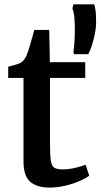

<svg xmlns="http://www.w3.org/2000/svg" viewBox="-20 -836 454 866"><path d="M203 10Q146 10 116 -16.5Q86 -43 86 -108V-484.5H17V-535Q27.5 -538 39.5 -541.2Q51.5 -544.5 62 -548Q72.5 -551.5 78 -556Q84 -561 88.2 -566.2Q92.5 -571.5 96.2 -578.8Q100 -586 103.5 -596Q108.5 -608.5 114.2 -628.5Q120 -648.5 125.8 -668.5Q131.5 -688.5 134.5 -701H202L205 -555.5H364.5V-484.5H205.5V-188Q205.5 -134.5 209.5 -110Q213.5 -85.5 226 -78.8Q238.5 -72 263 -72Q290 -72 319.8 -79Q349.5 -86 366 -93L382.5 -43.5Q366.5 -31.5 337.8 -19Q309 -6.5 273.8 1.8Q238.5 10 203 10ZM378 -591.5H314.5L311 -600Q314 -619.5 315.8 -646Q317.5 -672.5 317.5 -704.5Q317.5 -738.5 315 -761.5Q312.5 -784.5 306.5 -797.5L311 -816.5H404.5Q409.5 -803 411.5 -784.5Q413.5 -766 413.5 -733Q413.5 -711.5 408 -683.8Q402.5 -656 394.2 -630.8Q386 -605.5 378 -591.5Z"/></svg>

Font: Merriweather SemiBold
Style: Regular
Weight: 600
Version: Version 2.100